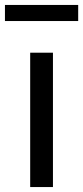

<svg xmlns="http://www.w3.org/2000/svg" viewBox="-30 -756 336 776"><path d="M92 0H184V-543H92ZM-10 -671H286V-736H-10Z"/></svg>

Font: Noto Sans HK
Style: Regular
Weight: 400
Designer: Ryoko NISHIZUKA 西塚涼子 (kana, bopomofo & ideographs); Paul D. Hunt (Latin, Greek & Cyrillic); Sandoll Communications 산돌커뮤니
Foundry: Adobe
Version: Version 2.004;hotconv 1.0.118;makeotfexe 2.5.65603